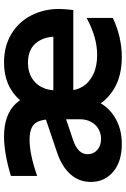

<svg xmlns="http://www.w3.org/2000/svg" viewBox="144 -756 624 952"><g transform="rotate(-90 456.0 -280.0)"><path d="M365.6 -272.7 235.2 -228.7Q202.1 -217.1 184.7 -199.7Q167.4 -182.3 167.4 -157.1Q167.4 -128.7 188.4 -109.8Q209.5 -90.9 243 -90.9Q270.2 -90.9 292.4 -103.7Q314.7 -116.6 327.6 -140.3Q340.6 -164.1 340.6 -195V-334.6Q340.6 -394.8 318.4 -420.1Q296.3 -445.4 238.7 -445.4Q203.7 -445.4 160.1 -436.4Q116.4 -427.4 59.8 -407.9V-538Q172.6 -572 254.5 -572Q473.8 -572 473.8 -335.6L421.1 -263.5L448.3 -201.5Q448.3 -141.2 419.8 -92.7Q391.4 -44.2 338.9 -16.1Q286.5 12 217.6 12Q131.3 12 80.6 -30.5Q29.9 -73 29.9 -141.6Q29.9 -200.2 67.7 -242.5Q105.4 -284.8 173.6 -308.2L365.6 -373.2ZM367.1 -280Q367.1 -364.4 396.4 -430.6Q425.6 -496.7 483.3 -534.4Q540.9 -572 622.9 -572Q703.6 -572 764 -535.4Q824.3 -498.7 856 -436.2Q887.6 -373.7 887.6 -300Q887.6 -272.4 882.2 -228.6H412.4V-327.5H789.5L750.5 -313.7Q750.5 -375.2 717.9 -414.3Q685.3 -453.3 620.7 -453.3Q576.3 -453.3 545.3 -434.3Q514.3 -415.3 499 -383.4Q483.8 -351.6 483.8 -313.7V-248.5Q483.8 -212 503.6 -180.5Q523.4 -149 563.2 -129.6Q603 -110.3 660.1 -110.3Q746.9 -110.3 843 -162.5V-32.6Q796.5 -10.3 746.8 0.9Q697.2 12 649.6 12Q558.1 12 494.4 -24.9Q430.8 -61.8 398.9 -127.5Q367.1 -193.1 367.1 -280Z"/></g></svg>

Font: TASA Explorer VF
Style: Regular
Weight: 400
Designer: Weizhong Zhang
Foundry: Local Remote
Version: Version 1.000;Glyphs 3.2 (3192)